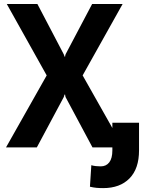

<svg xmlns="http://www.w3.org/2000/svg" viewBox="-20 -754 740 982"><path d="M171.2 -733.7 305.4 -477.6Q309.3 -470.2 309.3 -464.8H313.2Q313.2 -472.3 316.1 -477.6L451.3 -733.7H607.2L402.7 -368.3L610.8 0H453.1L316.1 -256Q313.2 -262.1 313.2 -269.9H309.3Q309.3 -264.2 305.4 -256L168.3 0H10.7L218.8 -368.3L14.6 -733.7ZM554.7 -126.1H691.1V14.9Q691.1 109 642.2 158.6Q593.4 208.1 507.8 208.1Q489.3 208.1 473.7 206.7Q458.1 205.3 440 201L447.1 90.9Q457 94.1 469.8 95.5Q482.6 96.9 495 96.9Q523.1 96.9 538.9 76.3Q554.7 55.8 554.7 14.9Z"/></svg>

Font: Interface
Style: Bold
Weight: 700
Designer: Rasmus Andersson
Foundry: rsms
Version: Version 1.8